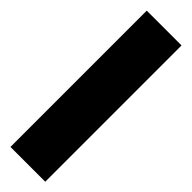

<svg xmlns="http://www.w3.org/2000/svg" viewBox="1 -153 515 515"><g transform="rotate(-45 258.5 105.0)"><path d="M0 171V39H517V171Z"/></g></svg>

Font: Outfit ExtraBold
Style: Regular
Weight: 800
Designer: Rodrigo Fuenzalida
Foundry: fragTYPE
Version: Version 1.100;gftools[0.9.27]